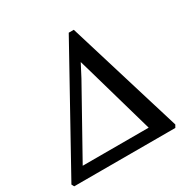

<svg xmlns="http://www.w3.org/2000/svg" viewBox="-184 -901 1042 1055"><g transform="rotate(-30 336.5 -373.0)"><path d="M-9 0 -17.5 -16 387 -746H419L642 -16.5L632.5 0ZM363.5 -573.5 321.5 -493 67 -37 40 -74.5H545L517.5 -36L385.5 -497.5Z"/></g></svg>

Font: Merriweather 28pt Medium
Style: Italic
Weight: 500
Italic angle: -7.8°
Version: Version 2.101